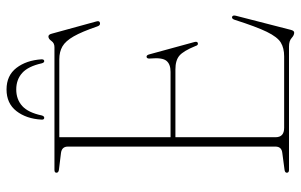

<svg xmlns="http://www.w3.org/2000/svg" viewBox="-182 -700 898 573"><g transform="rotate(-90 266.5 -414.0)"><path d="M37 -694Q37 -700 45.5 -700H412Q424 -700 430.2 -709Q436.5 -718 443.5 -718Q449.5 -718 452 -708L488.5 -575Q491.5 -565 483.5 -564Q476.5 -563 473.5 -572.5Q458 -618 444 -642.5Q430 -667 414 -676.2Q398 -685.5 375.5 -685.5H143V-353.5H338Q361 -353.5 371 -365.8Q381 -378 378 -412.5Q376.5 -423.5 382 -425Q388 -426.5 390.5 -416L427 -282.5Q429.5 -273 423.5 -272Q417.5 -270.5 415 -279.5Q400.5 -315 386.5 -327Q372.5 -339 345.5 -339H143V-40Q143 -14.5 171 -14.5H384.5Q409 -14.5 425.5 -24.5Q442 -34.5 457.5 -66.2Q473 -98 493.5 -162.5Q496.5 -171 501.5 -170Q508 -169 505.5 -158.5L463.5 5Q461 15.5 455 15.5Q447.5 15.5 439 7.8Q430.5 0 413.5 0H45.5Q37 0 37 -6.5Q37 -12.5 47 -13.5L96 -20Q115 -22 115 -40.5V-660Q115 -678 96 -680.5L47 -686.5Q37 -687.5 37 -694ZM285.5 -814Q256 -814 236.2 -796.2Q216.5 -778.5 208 -738Q206 -730.5 201 -730.5Q195 -730.5 195.5 -738.5Q198 -784 221 -813.5Q244 -843 285.5 -843Q327 -843 349.8 -813.5Q372.5 -784 375.5 -738.5Q375.5 -730.5 370 -730.5Q365.5 -730.5 363.5 -738Q354.5 -778.5 334.8 -796.2Q315 -814 285.5 -814Z"/></g></svg>

Font: Fraunces 144pt Soft Thin
Style: Regular
Weight: 100
Version: Version 1.000;[0bf87f6ff]